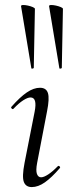

<svg xmlns="http://www.w3.org/2000/svg" viewBox="-20 -752 287 781"><path d="M109.2 9Q85 9 77 -12Q69 -33 79.8 -89L120.8 -297Q132.4 -355.6 104.2 -355.6Q92.6 -355.6 74.5 -344Q56.4 -332.4 35.2 -310Q32 -306 27.6 -310.5Q23.2 -315 27 -318.2Q61.4 -357.2 89.2 -376.1Q117 -395 142.6 -395Q168.2 -395 175 -373.3Q181.8 -351.6 171.4 -299.4L131 -89Q125.2 -58.6 130.2 -44.7Q135.2 -30.8 147.2 -30.8Q158.2 -30.8 176 -42.4Q193.8 -54 214.6 -75.4Q218.6 -79.4 222.6 -75Q226.6 -70.6 222.6 -67.4Q190 -29.6 162.6 -10.3Q135.2 9 109.2 9ZM107.4 -475 65.6 -727Q65.4 -731.4 73.8 -731.6Q82.2 -731.8 93.6 -729.3Q105 -726.8 113.5 -723.1Q122 -719.4 122 -716L117.4 -476Q117.4 -474 112.5 -473Q107.6 -472 107.4 -475ZM221.4 -475 179.6 -727Q179.4 -731.4 187.8 -731.6Q196.2 -731.8 207.6 -729.3Q219 -726.8 227.5 -723.1Q236 -719.4 236 -716L231.4 -476Q231.4 -474 226.5 -473Q221.6 -472 221.4 -475Z"/></svg>

Font: Cormorant Garamond Light
Style: Italic
Weight: 300
Italic angle: -10°
Designer: Christian Thalmann (Catharsis Fonts)
Foundry: Catharsis Fonts
Version: Version 4.001